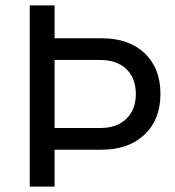

<svg xmlns="http://www.w3.org/2000/svg" viewBox="-20 -695 652 715"><path d="M90.8 0V-675H183.3V-552.5H358.3Q460 -552.5 518.8 -496.7Q577.5 -440.8 577.5 -345Q577.5 -250 518.3 -193.8Q459.2 -137.5 358.3 -137.5H183.3V0ZM183.3 -218.3H353.3Q415 -218.3 450.4 -252.5Q485.8 -286.7 485.8 -345Q485.8 -404.2 450.4 -437.9Q415 -471.7 353.3 -471.7H183.3Z"/></svg>

Font: Funnel Sans
Style: Regular
Weight: 400
Designer: NORD ID, Kristian Moeller
Foundry: Dicotype
Version: Version 1.000